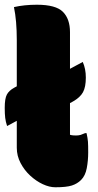

<svg xmlns="http://www.w3.org/2000/svg" viewBox="-44 -780 414 812"><path d="M306 -518Q319 -489 319 -452Q319 -412 307 -390Q295 -368 265 -351L252 -344V-210Q258 -208 265.5 -207.5Q273 -207 277 -207Q289 -207 297 -209.5Q305 -212 316 -217H322Q327 -195 328 -180.5Q329 -166 329 -135Q329 -101 323 -69Q317 -37 299 -19Q283 -3 260 4.5Q237 12 190 12Q165 12 137 -1Q109 -14 84 -37Q59 -60 43 -90.5Q27 -121 27 -155V-269L-14 -247Q-20 -265 -22 -281.5Q-24 -298 -24 -324Q-24 -363 -15 -380Q-6 -397 16 -409L27 -415V-610Q27 -693 15 -750Q59 -760 112 -760Q192 -760 222 -730Q252 -700 252 -644V-489Z"/></svg>

Font: Recursive Sn Csl St XBk
Style: Regular
Weight: 1000
Version: Version 1.079;hotconv 1.0.112;makeotfexe 2.5.65598; ttfautoh